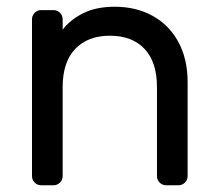

<svg xmlns="http://www.w3.org/2000/svg" viewBox="-20 -550 647 570"><path d="M510 0H473Q462 0 454 -8Q446 -16 446 -27V-291Q446 -366 409 -405Q372 -444 306 -444Q241 -444 203.5 -405Q166 -366 166 -291V-27Q166 -16 158 -8Q150 0 139 0H102Q91 0 83 -8Q75 -16 75 -27V-493Q75 -504 83 -512Q91 -520 102 -520H139Q150 -520 158 -512Q166 -504 166 -493V-462Q188 -491 226.5 -510.5Q265 -530 321 -530Q384 -530 433 -503Q482 -476 509.5 -425.5Q537 -375 537 -306V-27Q537 -16 529 -8Q521 0 510 0Z"/></svg>

Font: Contemporary
Style: Regular
Weight: 400
Designer: Victor Tran
Foundry: Victor Tran
Version: Version 1.100